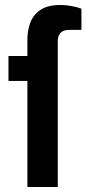

<svg xmlns="http://www.w3.org/2000/svg" viewBox="-20 -751 347 771"><path d="M90 0V-426H14V-526H90V-593Q90 -628 101.5 -659.5Q113 -691 142 -711Q171 -731 223 -731Q245 -731 268.5 -726.5Q292 -722 307 -716V-631H257Q235 -631 223.5 -619.5Q212 -608 212 -586V0Z"/></svg>

Font: Archivo Variable SemiBold
Style: Regular
Weight: 600
Designer: Hector Gatti
Foundry: Omnibus-Type
Version: Version 2.001